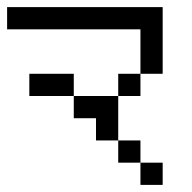

<svg xmlns="http://www.w3.org/2000/svg" viewBox="-20 -520 540 540"><path d="M0 -437.5V-500H62.5V-437.5ZM62.5 -437.5V-500H125V-437.5ZM125 -437.5V-500H187.5V-437.5ZM187.5 -437.5V-500H250V-437.5ZM250 -437.5V-500H312.5V-437.5ZM312.5 -437.5V-500H375V-437.5ZM375 -437.5V-500H437.5V-437.5ZM375 -375V-437.5H437.5V-375ZM375 -312.5V-375H437.5V-312.5ZM312.5 -250V-312.5H375V-250ZM0 -437.5V-500H62.5V-437.5ZM62.5 -437.5V-500H125V-437.5ZM125 -437.5V-500H187.5V-437.5ZM187.5 -437.5V-500H250V-437.5ZM250 -437.5V-500H312.5V-437.5ZM312.5 -437.5V-500H375V-437.5ZM375 -437.5V-500H437.5V-437.5ZM375 -375V-437.5H437.5V-375ZM375 -312.5V-375H437.5V-312.5ZM312.5 -250V-312.5H375V-250ZM187.5 -187.5V-250H250V-187.5ZM250 -187.5V-250H312.5V-187.5ZM250 -125V-187.5H312.5V-125ZM312.5 -62.5V-125H375V-62.5ZM125 -250V-312.5H187.5V-250ZM375 0V-62.5H437.5V0ZM62.5 -250V-312.5H125V-250Z"/></svg>

Font: AprilSans
Style: Regular
Weight: 400
Designer: typesprite
Version: Version 1.001;PS 001.001;hotconv 1.0.88;makeotf.lib2.5.64775